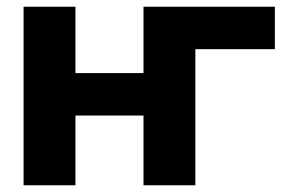

<svg xmlns="http://www.w3.org/2000/svg" viewBox="-20 -550 856 570"><path d="M406 0V-207H204V0H50V-530H204V-333H406V-530H796V-404H560V0Z"/></svg>

Font: Golos Text
Style: Bold
Weight: 700
Designer: A.Korolkova, Vitaly Kuzmin
Foundry: ParaType Ltd
Version: Version 2.004